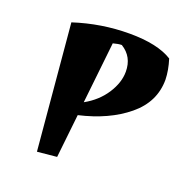

<svg xmlns="http://www.w3.org/2000/svg" viewBox="-105 -635 712 741"><g transform="rotate(20 251.5 -264.5)"><path d="M78.1 -503.9Q189.5 -540 304.7 -540Q419.9 -540 480.5 -502Q494.1 -459 495.1 -419.9Q495.1 -328.1 418.9 -265.6Q342.8 -203.1 223.6 -175.8L204.1 2.9L124 10.7ZM340.8 -396.5Q340.8 -458 291 -488.3Q277.3 -488.3 255.9 -482.4L228.5 -230.5Q281.2 -259.8 311 -305.7Q340.8 -351.6 340.8 -396.5Z"/></g></svg>

Font: Ravi Prakash
Style: Regular
Weight: 400
Designer: Appaji Ambarisha Darbha
Version: Version 1.0.4; ttfautohint (v1.2.42-39fb)